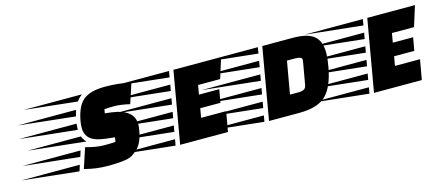

<svg xmlns="http://www.w3.org/2000/svg" viewBox="-282 -948 3131 1369"><g transform="rotate(-15 1283.5 -263.5)"><path d="M-238 -48H194L180 -3ZM270 -433Q264 -417 257 -388L-161 -433ZM245 -300V-292L-179 -337H247Q245 -313 245 -300ZM212 -101 -205 -145H226ZM339 -529Q312 -509 298 -487L-92 -529ZM254 -241Q263 -215 283 -196L-140 -241ZM653 -372Q585 -388 537 -388Q489 -388 466 -385L461 -356L511 -350Q672 -329 672 -217Q672 -204 666 -168.5Q660 -133 646 -100Q632 -67 610.5 -46.5Q589 -26 568.5 -13.5Q548 -1 516 4Q466 12 382.5 12Q299 12 214 -11L263 -159Q341 -137 399.5 -137Q458 -137 482 -140L487 -172L424 -179Q343 -188 309 -217Q275 -246 275 -300Q275 -320 280 -350Q300 -457 352 -498Q404 -539 510.5 -539Q617 -539 701 -518Z M1277 -215H1128L1116 -147H1301L1275 0H922L1014 -529H1366L1319 -379H1156L1144 -311H1294ZM889 -3 465 -48H897ZM923 -196 499 -241H931ZM940 -292 516 -337H948ZM957 -388 533 -433H965ZM974 -484 550 -529H981ZM906 -100 482 -145H914Z M1895 -529Q2004 -529 2051 -490Q2098 -451 2098 -365Q2098 -324 2087 -264Q2062 -122 2000.5 -61Q1939 0 1802 0H1578L1670 -529ZM1871 -383H1813L1771 -143H1829Q1858 -143 1873.5 -150.5Q1889 -158 1893 -181L1922 -346Q1923 -350 1923 -362Q1923 -383 1871 -383ZM1545 -3 1121 -48H1553ZM1579 -196 1155 -241H1587ZM1596 -292 1172 -337H1604ZM1613 -388 1189 -433H1621ZM1630 -484 1206 -529H1637ZM1562 -100 1138 -145H1570Z M2708 -215H2559L2547 -147H2732L2706 0H2353L2445 -529H2797L2750 -379H2587L2575 -311H2725ZM2320 -3 1896 -48H2328ZM2354 -196 1930 -241H2362ZM2371 -292 1947 -337H2379ZM2388 -388 1964 -433H2396ZM2405 -484 1981 -529H2412ZM2337 -100 1913 -145H2345Z"/></g></svg>

Font: Faster One
Style: Regular
Weight: 400
Designer: Eduardo Rodriguez Tunni
Foundry: Eduardo Rodriguez Tunni
Version: Version 1.002